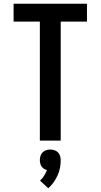

<svg xmlns="http://www.w3.org/2000/svg" viewBox="-20 -755 540 1031"><path d="M194 0V-639H53V-735H447V-639H306V0ZM239 256 195 215Q208 203 217 188.5Q226 174 232 158Q223 156 215.5 151Q208 146 203 138.5Q198 131 196 122Q194 113 194 104Q194 93 197.5 82Q201 71 209 63Q217 55 228 51.5Q239 48 250 48Q261 48 272 51.5Q283 55 291 63Q299 71 302.5 82Q306 93 306 104Q306 126 302 147Q298 168 289 187.5Q280 207 267.5 224.5Q255 242 239 256Z"/></svg>

Font: Moesevka
Style: Bold
Weight: 700
Monospace: yes
Designer: Belleve Invis
Foundry: Belleve Invis
Version: Version 32.5.0; ttfautohint (v1.8.4)